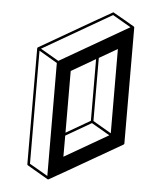

<svg xmlns="http://www.w3.org/2000/svg" viewBox="-60 -885 852 1013"><g transform="rotate(5 366.0 -378.5)"><path d="M233.4 75.2Q231.4 75.2 231.4 74.7H230.5L120.1 10.3Q117.2 8.3 116.7 4.9L115.2 -609.4Q115.7 -612.8 118.7 -614.7Q497.1 -833.5 499 -833.5Q500.5 -833.5 556.6 -800.8L612.8 -768.1H613.3V-767.6H613.8V-767.1H614.3L614.7 -766.1V-765.6Q615.2 -763.7 615.5 -763.7Q615.7 -763.7 615.7 -763.2L617.2 -148.9Q617.2 -145 613.8 -143.1Q235.8 75.2 233.4 75.2ZM227.1 57.1 225.1 -541 128.4 -597.7 130.4 1ZM231.9 -552.7 595.7 -762.7 499 -818.8 135.3 -608.9ZM302.7 -178.7 430.7 -252.9 429.7 -579.6 301.8 -505.4ZM302.7 -51.3 534.2 -185.1 437.5 -241.2 302.7 -163.1ZM541 -196.3 539.6 -642.6 443.4 -586.9 444.3 -252.9Z"/></g></svg>

Font: 3D Isometric
Style: Bold
Weight: 700
Designer: GGBotNet
Foundry: GGBotNet
Version: 1.14